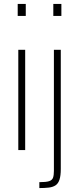

<svg xmlns="http://www.w3.org/2000/svg" viewBox="-20 -763 402 976"><path d="M70 -682V-743H111V-682ZM73 0V-510H108V0ZM251 -682V-743H292V-682ZM180 193V163Q214 163 229.5 158Q245 153 249.5 140.5Q254 128 254 106V-510H289V96Q289 130 282.5 150Q276 170 262.5 179Q249 188 228.5 190.5Q208 193 180 193Z"/></svg>

Font: Saira Condensed Thin
Style: Regular
Weight: 250
Width: 3
Designer: Hector Gatti with collaboration of the Omnibus-Type team
Foundry: Omnibus-Type
Version: Version 1.101